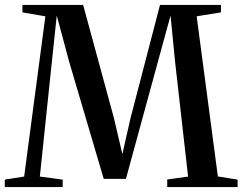

<svg xmlns="http://www.w3.org/2000/svg" viewBox="-26 -763 990 783"><path d="M72.5 -43 159 -696.5 65.5 -712.5V-743H313L438.5 -282L473 -134.5L506.5 -282L626.5 -743H875V-712.5L776 -696.5L862.5 -43.5L943 -30.5V0H656V-31L741 -43L688 -511L669.5 -699.5L624 -533.5L487.5 -33.5H397L255.5 -513L205.5 -699.5L185.5 -511L136.5 -43L229.5 -30.5V0H-6.5V-30.5Z"/></svg>

Font: Merriweather 96pt Medium
Style: Regular
Weight: 500
Version: Version 2.100